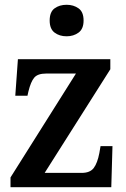

<svg xmlns="http://www.w3.org/2000/svg" viewBox="-20 -784 526 804"><path d="M24 0V-41L298 -476H173Q138 -476 123.5 -459Q109 -442 99 -401L95 -383H44L55 -536H442V-494L167 -60H322Q357 -60 372.5 -80.5Q388 -101 396 -143L401 -172H451L446 0ZM259 -632Q229 -632 208.5 -647.5Q188 -663 188 -698Q188 -734 208.5 -749Q229 -764 259 -764Q288 -764 309 -749Q330 -734 330 -698Q330 -663 309 -647.5Q288 -632 259 -632Z"/></svg>

Font: Noto Serif Sinhala SemiCondensed SemiBold
Style: Regular
Weight: 600
Width: 4
Designer: Jelle Bosma - Monotype Design Team
Foundry: Monotype Imaging Inc.
Version: Version 2.007; ttfautohint (v1.8.4.7-5d5b)